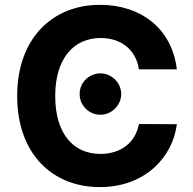

<svg xmlns="http://www.w3.org/2000/svg" viewBox="-20 -757 792 787"><path d="M704.9 -472.7C684.7 -640.6 557.5 -737.2 389.2 -737.2C197.1 -737.2 50.4 -601.6 50.4 -363.6C50.4 -126.4 194.6 9.9 389.2 9.9C575.6 9.9 688.2 -114 704.9 -247.9L549.4 -248.6C534.8 -170.8 473.7 -126.1 391.7 -126.1C281.2 -126.1 206.3 -208.1 206.3 -363.6C206.3 -514.9 280.2 -601.2 392.8 -601.2C476.9 -601.2 537.6 -552.6 549.4 -472.7ZM391.7 -286.6C437.1 -286.6 476.6 -324.6 476.9 -371.8C476.6 -418.3 437.1 -456.3 391.7 -456.3C344.8 -456.3 306.1 -418.3 306.5 -371.8C306.1 -324.6 344.8 -286.6 391.7 -286.6Z"/></svg>

Font: Karasuma Gothic
Style: Bold
Weight: 700
Designer: Rasmus Andersson / Ryoko Nishizuka
Foundry: Genbu
Version: Version 1.00